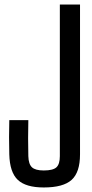

<svg xmlns="http://www.w3.org/2000/svg" viewBox="-20 -820 408 847"><path d="M173 7Q94 7 58.5 -26.5Q23 -60 21 -139Q19 -215 21 -290H105Q104 -251 104 -210.5Q104 -170 105 -131Q106 -96 121 -82Q136 -68 173 -68Q214 -68 229 -82Q244 -96 244 -131V-800H333V-139Q333 -60 296 -26.5Q259 7 173 7Z"/></svg>

Font: Big Shoulders Text Medium
Style: Regular
Weight: 500
Designer: Patric King
Foundry: XO Type Co
Version: Version 1.000; ttfautohint (v1.8.2)